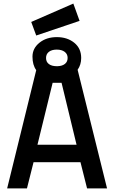

<svg xmlns="http://www.w3.org/2000/svg" viewBox="-20 -1056 639 1076"><path d="M435 -731Q435 -693 415 -665L580 0H468L431 -147H168L131 0H20L183 -663Q162 -692 162 -738.5Q162 -785 201 -816.5Q240 -848 298.5 -848Q357 -848 396 -816.5Q435 -785 435 -731ZM275 -592 190 -245H409L325 -592ZM155 -933 391 -1036 426 -939 183 -857ZM298 -685H303Q329 -686 344 -698Q359 -710 359 -731.5Q359 -753 342.5 -765.5Q326 -778 298 -778Q270 -778 254 -765.5Q238 -753 238 -731Q238 -709 254 -697Q270 -685 298 -685Z"/></svg>

Font: TitilliumWebSemiBold
Style: Bold
Weight: 600
Version: Version 1.001;PS 57.000;hotconv 1.0.70;makeotf.lib2.5.55311